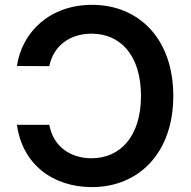

<svg xmlns="http://www.w3.org/2000/svg" viewBox="-20 -757 784 787"><path d="M182.2 -245.4H49.4C71.7 -83.8 196 9.9 357.2 9.9C547.2 9.9 690.3 -128.6 690.3 -363.6C690.3 -598.4 549 -737.2 357.2 -737.2C184.3 -737.2 69.6 -625.4 49.4 -486.5L182.2 -485.8C198.9 -571 268.5 -619 355.5 -619C473.4 -619 557.9 -530.5 557.9 -363.6C557.9 -199.6 474.1 -108.3 355.1 -108.3C266.7 -108.3 197.4 -158.4 182.2 -245.4Z"/></svg>

Font: Margiela Sans Semi Bold
Style: Regular
Weight: 600
Designer: Stefan Endress, Andreas Faust
Version: Version 1.100;FEAKit 1.0